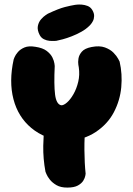

<svg xmlns="http://www.w3.org/2000/svg" viewBox="-20 -854 602 870"><path d="M277 -212Q182 -224 122 -274Q62 -324 41 -404.5Q20 -485 42 -585Q42 -585 46 -595Q50 -605 61 -618Q72 -631 91 -639Q110 -647 140 -642Q174 -637 192 -623Q210 -609 217.5 -593.5Q225 -578 226.5 -566.5Q228 -555 228 -555Q224 -470 229.5 -426Q235 -382 257 -377Q268 -376 283.5 -389.5Q299 -403 313 -427.5Q327 -452 334.5 -483.5Q342 -515 337 -549Q337 -549 335 -560.5Q333 -572 335.5 -588.5Q338 -605 351 -620Q364 -635 395 -641Q431 -648 455.5 -639Q480 -630 494.5 -615Q509 -600 515.5 -587.5Q522 -575 522 -575Q535 -519 529.5 -459Q524 -399 496 -345.5Q468 -292 414 -256Q360 -220 277 -212ZM285 -4Q255 -4 236 -15Q217 -26 206 -40Q195 -54 190.5 -65Q186 -76 186 -76Q175 -135 176 -193Q177 -251 183 -305L368 -300Q362 -235 362.5 -174.5Q363 -114 368 -67Q368 -67 366.5 -57.5Q365 -48 357.5 -35.5Q350 -23 333 -13.5Q316 -4 285 -4ZM235 -669Q235 -669 226 -668.5Q217 -668 204.5 -669Q192 -670 179.5 -676Q167 -682 160 -695Q148 -718 151.5 -736Q155 -754 166 -766.5Q177 -779 187 -785.5Q197 -792 197 -792Q246 -815 273.5 -822Q301 -829 320 -832Q320 -832 329 -833Q338 -834 351 -833Q364 -832 377 -827Q390 -822 398 -809Q407 -794 406.5 -781Q406 -768 401 -758.5Q396 -749 391 -743.5Q386 -738 386 -738Q370 -722 348.5 -710Q327 -698 305 -689.5Q283 -681 264.5 -676Q246 -671 235 -669Z"/></svg>

Font: Sour Gummy Black
Style: Regular
Weight: 900
Version: Version 1.000